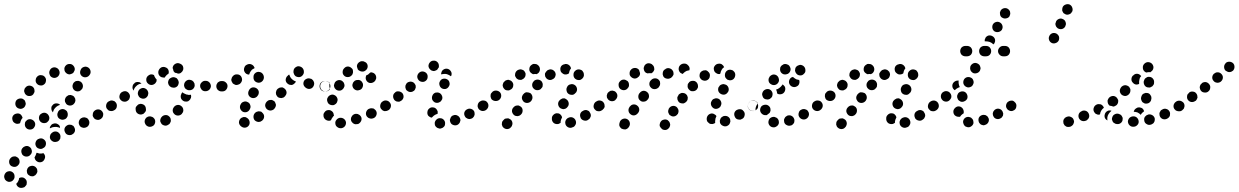

<svg xmlns="http://www.w3.org/2000/svg" viewBox="-69 -586 5961 924"><path d="M24 271Q23 271 23 271Q23 274 22 278Q19 287 13 295Q11 297 9 298Q10 300 10 301Q11 302 11 304Q15 313 25 317Q35 320 44 316Q45 316 46 316Q50 314 53 310Q57 306 59 302Q60 297 60 292Q60 287 58 282Q53 273 44 269Q34 266 25 270Q24 270 24 271Q24 271 24 271ZM-7 244Q-15 237 -25 238Q-36 239 -42 246Q-49 254 -49 265Q-49 265 -49 266Q-48 271 -46 276Q-44 280 -40 283Q-36 287 -31 288Q-27 290 -22 289Q-11 288 -5 280Q2 272 1 262Q1 262 1 262Q1 251 -7 244ZM60 235Q60 240 61 244Q62 249 65 253Q69 257 73 259Q77 262 82 262Q87 263 92 262Q97 260 101 257Q104 254 107 250V249Q110 245 111 240Q111 235 110 230Q109 225 105 221Q102 217 98 215Q89 210 79 213Q69 215 64 224L63 225Q61 230 60 235ZM25 188Q24 178 16 172Q12 169 7 167Q2 166 -3 167Q-8 167 -12 170Q-16 172 -19 176L-20 177Q-26 185 -25 195Q-24 206 -16 212Q-12 215 -7 216Q-2 218 3 217Q8 217 12 214Q16 212 19 208L20 207Q27 199 25 188ZM111 150Q109 150 108 149Q107 150 107 150Q106 150 106 151Q106 152 106 152Q103 162 98 170Q98 170 97 170Q98 177 101 183Q105 189 111 192Q120 197 130 194Q140 191 144 182L145 181Q149 173 148 165Q146 157 140 151Q135 152 130 153Q120 154 111 150ZM80 156Q83 152 84 147Q85 143 84 138Q83 133 81 129Q75 120 65 117Q55 115 46 121H45Q41 124 38 128Q35 132 34 137Q33 142 34 147Q35 152 37 156Q43 165 53 167Q63 169 72 164L73 163Q77 160 80 156ZM151 113Q154 103 150 94Q145 85 135 81Q126 78 116 83H115Q106 88 103 97Q99 107 104 117Q108 126 118 129Q128 133 137 128L138 127Q148 123 151 113ZM216 89Q219 85 221 81Q222 76 222 71Q222 66 220 61Q215 52 206 48Q196 45 187 49L186 50Q181 52 178 56Q174 59 173 64Q171 69 171 74Q171 78 173 83Q178 92 188 96Q197 99 207 95H208Q212 93 216 89ZM291 47Q294 37 289 28Q287 23 284 20Q280 17 275 15Q270 14 266 14Q261 14 256 16L255 17Q246 21 242 31Q239 41 244 50Q248 60 258 63Q268 66 277 62L278 61Q287 57 291 47ZM81 37Q86 36 90 33Q94 30 96 26Q99 22 100 17Q101 12 100 7Q97 -3 89 -8Q80 -14 70 -12Q65 -11 61 -8Q57 -5 54 -1Q51 3 51 8Q50 13 51 18Q53 28 62 34Q71 39 81 37ZM194 25Q185 25 177 29H176Q173 31 171 32Q171 30 171 27Q172 24 173 22L174 21Q176 17 180 13Q184 10 189 9Q194 7 199 8Q203 8 208 11Q212 13 216 17Q219 21 220 26Q220 28 219 30Q217 28 213 27Q204 24 194 25ZM360 11Q363 1 358 -8Q356 -12 352 -16Q348 -19 343 -20Q338 -22 333 -21Q328 -21 324 -18H323Q314 -13 311 -3Q308 7 313 16Q315 21 319 24Q323 27 328 28Q332 30 337 29Q342 29 347 26H348Q357 21 360 11ZM2 6Q-7 1 -9 -9Q-12 -19 -7 -28Q-1 -37 9 -39Q19 -42 28 -37Q36 -31 39 -21Q39 -21 39 -20Q39 -19 40 -19Q37 -16 35 -13Q30 -4 28 5Q28 6 28 6Q26 7 25 8Q23 9 21 9Q11 12 2 6ZM164 -4Q167 -8 168 -13Q169 -18 168 -23Q167 -27 164 -32Q159 -40 149 -43Q139 -45 130 -39Q121 -34 119 -24Q117 -14 122 -5Q128 4 138 6Q148 8 157 3Q161 0 164 -4ZM423 -20Q426 -24 427 -29Q428 -33 428 -38Q427 -43 424 -48Q419 -56 409 -59Q399 -61 390 -56L389 -55Q385 -53 382 -49Q379 -45 378 -40Q377 -35 377 -30Q378 -25 381 -21Q386 -12 396 -10Q406 -7 415 -13H416Q420 -16 423 -20ZM208 -27Q211 -17 220 -13Q225 -10 229 -10Q234 -9 239 -11Q244 -12 248 -15Q252 -18 254 -23L255 -24Q257 -28 257 -33Q258 -38 256 -43Q255 -48 252 -52Q249 -55 244 -58Q235 -63 225 -60Q215 -57 210 -47V-46Q205 -37 208 -27ZM202 -72Q209 -78 219 -81Q220 -81 220 -82Q218 -84 214 -86Q210 -88 207 -88Q202 -89 197 -88Q192 -87 188 -84Q188 -83 187 -83Q187 -83 186 -82Q183 -79 180 -75Q178 -70 178 -65Q178 -60 179 -56Q181 -51 184 -47Q185 -47 185 -46Q185 -46 186 -46Q187 -51 190 -57V-58Q195 -66 202 -72ZM492 -72Q494 -83 488 -91Q485 -95 481 -98Q477 -101 472 -101Q467 -102 462 -101Q458 -100 453 -97H452Q444 -91 442 -81Q440 -70 446 -62Q449 -58 453 -55Q458 -52 462 -52Q467 -51 472 -52Q477 -53 481 -56H482Q491 -62 492 -72ZM6 -79Q9 -70 18 -65Q23 -63 28 -62Q33 -62 37 -63Q42 -65 46 -68Q50 -72 52 -76Q54 -80 55 -85Q55 -90 53 -95Q52 -100 49 -104Q45 -107 41 -110Q32 -114 22 -111Q12 -108 7 -99V-98Q3 -89 6 -79ZM243 -105Q243 -100 244 -96Q246 -91 249 -87Q252 -83 256 -81Q266 -76 275 -79Q285 -82 290 -91L291 -92Q293 -97 294 -101Q294 -106 293 -111Q291 -116 288 -120Q285 -124 280 -126Q276 -128 271 -129Q266 -129 261 -128Q257 -126 253 -123Q249 -120 247 -116L246 -115Q244 -110 243 -105ZM49 -157Q47 -152 47 -147Q48 -142 50 -138Q52 -133 56 -130Q63 -123 74 -124Q84 -124 91 -132Q94 -136 96 -141Q98 -145 97 -150Q97 -155 95 -160Q93 -164 89 -168Q81 -174 71 -174Q60 -173 54 -165Q50 -162 49 -157ZM281 -164Q284 -154 293 -149Q297 -147 302 -146Q307 -146 312 -147Q317 -149 320 -152Q324 -155 327 -159V-160Q332 -169 329 -179Q326 -189 317 -194Q313 -196 308 -197Q303 -197 298 -196Q293 -195 289 -191Q285 -188 283 -184V-183Q278 -174 281 -164ZM103 -203Q101 -193 107 -185Q114 -176 124 -175Q134 -173 142 -179Q151 -185 152 -196Q154 -206 148 -214Q142 -223 131 -224Q121 -226 113 -220Q104 -213 103 -203ZM170 -246Q166 -237 170 -227Q173 -217 183 -213Q193 -209 202 -213Q212 -217 216 -227Q220 -236 216 -246Q212 -256 202 -260Q193 -264 183 -260Q174 -256 170 -246ZM317 -232Q320 -222 329 -217Q338 -212 348 -215Q358 -218 363 -227L364 -228Q369 -237 366 -247Q363 -257 354 -262Q345 -267 335 -264Q325 -261 320 -252V-251Q315 -242 317 -232ZM255 -276Q250 -274 247 -270Q244 -267 242 -262Q240 -257 241 -252Q241 -242 249 -235Q256 -228 267 -228Q272 -229 276 -231Q281 -233 284 -236Q287 -240 289 -245Q291 -249 291 -254Q290 -265 282 -272Q275 -279 264 -278Q259 -278 255 -276Z M663 22Q673 18 676 9Q678 4 678 -1Q678 -6 676 -11Q674 -15 670 -19Q667 -22 662 -24Q662 -24 661 -24Q657 -26 652 -26Q647 -26 642 -24Q638 -22 634 -19Q631 -15 629 -11Q625 -1 629 8Q633 18 642 22Q643 22 644 23Q654 26 663 22ZM747 10Q750 6 752 1Q754 -4 753 -8Q753 -13 751 -18Q746 -27 737 -31Q727 -34 718 -30L716 -29Q712 -27 709 -23Q705 -19 704 -15Q702 -10 702 -5Q702 0 705 4Q709 14 719 17Q729 21 738 16L739 15Q744 13 747 10ZM812 -48Q814 -53 813 -58Q813 -63 810 -68Q808 -72 804 -75Q796 -82 786 -81Q776 -80 769 -72L768 -71Q765 -67 763 -62Q762 -57 762 -52Q763 -48 765 -43Q768 -39 771 -36Q779 -29 790 -30Q800 -31 807 -39V-40Q811 -44 812 -48ZM593 -40Q601 -34 612 -35Q617 -36 621 -38Q625 -41 628 -45Q631 -48 633 -53Q634 -58 633 -63V-64Q632 -75 624 -81Q615 -87 605 -86Q600 -85 596 -83Q592 -80 589 -76Q585 -72 584 -68Q583 -63 584 -58V-57Q585 -46 593 -40ZM493 -73Q495 -83 489 -92Q486 -96 482 -99Q478 -101 473 -102Q468 -103 463 -102Q459 -101 454 -98V-97Q445 -92 443 -81Q442 -71 448 -63Q453 -54 464 -52Q474 -51 482 -57H483Q492 -63 493 -73ZM553 -109Q555 -113 556 -118Q557 -123 556 -127Q555 -132 552 -136Q546 -145 536 -147Q525 -148 517 -142H516Q508 -136 506 -125Q504 -115 510 -107Q513 -103 518 -100Q522 -97 527 -97Q532 -96 536 -97Q541 -98 545 -101L546 -102Q550 -104 553 -109ZM850 -114V-115Q851 -119 851 -122Q851 -126 850 -130Q844 -129 838 -129L837 -130Q828 -130 820 -135Q814 -137 809 -142Q807 -140 805 -137Q804 -134 803 -131H802V-130Q799 -120 803 -111Q808 -102 818 -98Q822 -97 827 -97Q832 -97 837 -99Q841 -102 844 -105Q848 -109 849 -114ZM597 -126Q601 -116 611 -113Q615 -111 620 -111Q625 -111 630 -113Q634 -116 638 -119Q641 -123 643 -127V-129Q647 -138 642 -148Q638 -157 628 -161Q619 -165 609 -160Q600 -156 596 -146V-145Q592 -135 597 -126ZM1008 -148Q1012 -150 1016 -153Q1019 -157 1021 -161Q1023 -166 1023 -171Q1023 -181 1016 -189Q1009 -196 998 -196H997Q992 -196 987 -194Q983 -192 979 -189Q976 -185 974 -181Q972 -176 972 -171Q972 -166 974 -161Q976 -157 979 -153Q983 -150 987 -148Q992 -146 997 -146H998Q1003 -146 1008 -148ZM938 -154Q945 -161 946 -171Q946 -176 944 -181Q942 -186 939 -189Q935 -193 931 -195Q926 -197 921 -197H920Q910 -198 902 -190Q894 -183 894 -173Q894 -168 896 -163Q898 -159 901 -155Q904 -151 909 -149Q913 -147 918 -147H920Q930 -147 938 -154ZM584 -169Q591 -177 600 -181Q606 -183 612 -184Q609 -187 605 -189Q602 -191 598 -191Q593 -192 588 -191Q583 -190 579 -187V-186Q570 -180 569 -170Q567 -160 573 -152Q573 -151 573 -151Q574 -151 574 -150Q574 -152 575 -153V-154Q578 -163 584 -169ZM859 -157Q867 -164 868 -174Q868 -179 867 -184Q865 -189 862 -193Q859 -196 855 -199Q850 -201 845 -202H844Q834 -203 826 -196Q818 -189 817 -179Q816 -174 818 -169Q819 -165 822 -161Q825 -157 830 -155Q834 -152 839 -152H841Q851 -151 859 -157ZM779 -167Q788 -172 790 -182Q792 -187 791 -192Q790 -197 788 -201Q785 -206 782 -209Q778 -212 773 -213L771 -214Q762 -216 753 -211Q743 -206 741 -196Q739 -191 740 -186Q741 -181 743 -177Q746 -173 749 -170Q753 -167 758 -165H760Q770 -162 779 -167ZM635 -201Q635 -191 643 -184Q650 -177 661 -177Q671 -178 678 -185L679 -186Q682 -190 684 -194Q685 -198 685 -203Q679 -209 675 -217Q673 -221 672 -225Q664 -229 656 -228Q648 -226 642 -220L641 -219Q634 -211 635 -201ZM695 -227Q691 -236 694 -246Q695 -247 695 -248Q697 -253 700 -256Q704 -260 708 -262Q713 -264 718 -264Q723 -264 727 -262Q737 -259 741 -250Q745 -241 742 -231Q742 -231 741 -231Q733 -226 727 -218Q725 -216 724 -213Q720 -212 717 -213Q713 -213 710 -214Q700 -217 695 -227ZM762 -258Q762 -258 762 -258Q762 -260 762 -261Q762 -263 763 -265Q766 -274 775 -279Q784 -284 794 -281Q795 -281 796 -280Q806 -277 811 -268Q815 -258 812 -249Q809 -241 802 -236Q796 -231 787 -232Q783 -234 779 -235H777Q775 -236 773 -236Q771 -238 769 -240Q767 -242 766 -244Q765 -251 762 -258Z M1113 28Q1123 26 1129 17Q1134 9 1132 -1Q1130 -11 1122 -17Q1118 -20 1114 -22Q1109 -23 1104 -23Q1099 -22 1095 -20Q1091 -18 1087 -14Q1081 -6 1081 4Q1082 14 1090 21Q1092 23 1094 24Q1103 30 1113 28ZM1202 -23Q1203 -33 1196 -41Q1193 -45 1189 -48Q1184 -50 1179 -50Q1174 -51 1170 -49Q1165 -48 1161 -45L1160 -44Q1152 -37 1151 -27Q1150 -16 1156 -8Q1160 -4 1164 -2Q1168 0 1173 1Q1178 1 1183 0Q1188 -2 1192 -5L1193 -6Q1201 -13 1202 -23ZM1087 -63Q1091 -53 1100 -48Q1109 -44 1119 -47Q1129 -51 1133 -60L1134 -62Q1139 -71 1135 -81Q1132 -91 1122 -95Q1113 -100 1103 -96Q1093 -93 1089 -83L1088 -82Q1084 -72 1087 -63ZM1257 -72Q1259 -77 1259 -82Q1258 -87 1256 -91Q1254 -96 1251 -99Q1247 -102 1242 -104Q1238 -106 1233 -105Q1228 -105 1223 -103Q1219 -101 1215 -97L1214 -96Q1207 -88 1207 -78Q1208 -68 1215 -61Q1223 -54 1233 -54Q1244 -55 1251 -62L1252 -64Q1255 -67 1257 -72ZM1126 -132Q1129 -122 1138 -117Q1147 -112 1157 -115Q1167 -118 1172 -127L1173 -128Q1178 -137 1176 -147Q1173 -157 1164 -162Q1155 -167 1145 -165Q1135 -162 1130 -153L1129 -151Q1124 -142 1126 -132ZM1310 -143Q1308 -154 1300 -160Q1296 -163 1292 -165Q1287 -166 1282 -165Q1277 -165 1273 -162Q1268 -160 1265 -156L1264 -155Q1261 -151 1260 -146Q1258 -141 1259 -136Q1259 -131 1262 -127Q1264 -123 1268 -119Q1272 -116 1277 -115Q1281 -114 1286 -114Q1291 -115 1296 -117Q1300 -120 1303 -123L1304 -125Q1311 -133 1310 -143ZM1011 -148Q1016 -150 1019 -154Q1022 -157 1024 -162Q1026 -167 1026 -172Q1026 -182 1018 -189Q1011 -196 1000 -196Q1000 -196 999 -196Q989 -196 981 -189Q974 -181 974 -171Q974 -161 981 -153Q989 -146 999 -146Q1000 -146 1001 -146Q1006 -146 1011 -148ZM1505 -148Q1510 -150 1513 -153Q1517 -157 1519 -161Q1521 -166 1521 -171Q1521 -181 1514 -189Q1506 -196 1496 -196H1494Q1484 -196 1476 -189Q1469 -182 1469 -171Q1469 -161 1476 -153Q1483 -146 1494 -146H1496Q1500 -146 1505 -148ZM1428 -160Q1437 -164 1441 -174Q1443 -179 1443 -184Q1443 -189 1441 -193Q1439 -198 1436 -201Q1432 -205 1428 -207H1426Q1416 -211 1407 -207Q1397 -203 1393 -194Q1391 -189 1391 -184Q1391 -179 1393 -175Q1395 -170 1399 -167Q1402 -163 1407 -161L1409 -160Q1418 -156 1428 -160ZM1096 -202Q1096 -212 1090 -220Q1083 -228 1072 -228Q1062 -229 1054 -222L1053 -221Q1049 -217 1047 -213Q1045 -208 1044 -203Q1044 -198 1046 -194Q1048 -189 1051 -185Q1054 -182 1059 -180Q1063 -177 1068 -177Q1073 -177 1078 -179Q1082 -180 1086 -183L1088 -185Q1095 -192 1096 -202ZM1354 -192Q1355 -193 1355 -194Q1348 -196 1341 -201Q1333 -207 1328 -215Q1325 -221 1323 -227Q1319 -226 1317 -223Q1314 -221 1312 -218L1311 -217Q1305 -208 1306 -198Q1308 -188 1317 -182Q1321 -179 1325 -178Q1330 -177 1335 -177Q1340 -178 1344 -181Q1349 -184 1351 -188L1353 -189Q1353 -190 1354 -192ZM1157 -196Q1164 -189 1174 -188Q1184 -187 1192 -194Q1200 -201 1201 -212V-213Q1201 -224 1194 -232Q1188 -239 1177 -240Q1167 -241 1159 -234Q1151 -227 1151 -217V-215Q1150 -204 1157 -196ZM1354 -219Q1363 -214 1373 -215Q1383 -217 1389 -226Q1395 -234 1393 -245Q1393 -245 1393 -246Q1391 -256 1383 -262Q1374 -268 1364 -267Q1359 -266 1355 -263Q1351 -261 1348 -257Q1345 -253 1344 -248Q1343 -243 1343 -238Q1344 -237 1344 -236Q1346 -225 1354 -219ZM1107 -261Q1110 -271 1120 -275Q1121 -275 1122 -276Q1132 -280 1141 -276Q1151 -272 1155 -262Q1155 -261 1156 -260Q1156 -259 1156 -258Q1150 -255 1144 -251Q1137 -244 1133 -235Q1131 -231 1130 -227Q1122 -227 1116 -231Q1110 -235 1107 -242Q1103 -251 1107 -261Z M1591 21Q1597 13 1596 2Q1594 -8 1586 -14Q1578 -20 1567 -19H1566Q1556 -17 1550 -9Q1543 -1 1545 10Q1546 20 1555 26Q1563 32 1573 31H1574Q1585 29 1591 21ZM1668 -2Q1673 -11 1670 -21Q1668 -26 1665 -29Q1662 -33 1657 -35Q1653 -38 1648 -38Q1643 -39 1638 -37H1637Q1632 -35 1629 -32Q1625 -29 1623 -24Q1620 -20 1620 -15Q1619 -10 1621 -5Q1622 -1 1626 3Q1629 7 1633 9Q1638 12 1643 12Q1648 12 1652 11H1654Q1663 7 1668 -2ZM1498 -10Q1490 -16 1488 -26Q1488 -27 1488 -28Q1486 -38 1493 -46Q1499 -55 1509 -56Q1519 -58 1528 -51Q1536 -45 1537 -35Q1537 -35 1537 -34Q1538 -33 1538 -32Q1538 -30 1538 -29Q1534 -26 1532 -22Q1527 -16 1524 -8Q1522 -7 1521 -6Q1519 -6 1517 -5Q1507 -4 1498 -10ZM1742 -31Q1746 -41 1742 -50Q1740 -55 1736 -58Q1732 -62 1728 -64Q1723 -65 1718 -65Q1713 -65 1709 -63H1708Q1698 -59 1694 -49Q1690 -39 1694 -30Q1696 -25 1700 -22Q1704 -18 1708 -17Q1713 -15 1718 -15Q1723 -15 1727 -17H1728Q1738 -21 1742 -31ZM1811 -73Q1813 -83 1807 -91Q1804 -95 1800 -98Q1796 -101 1791 -102Q1786 -102 1781 -101Q1776 -100 1772 -97H1771Q1763 -91 1761 -80Q1759 -70 1765 -62Q1768 -58 1772 -55Q1777 -52 1782 -51Q1786 -51 1791 -52Q1796 -53 1800 -56H1801Q1810 -62 1811 -73ZM1507 -96Q1510 -86 1520 -82Q1524 -80 1529 -80Q1534 -79 1539 -81Q1543 -83 1547 -86Q1551 -90 1553 -94V-95Q1558 -105 1554 -114Q1550 -124 1541 -128Q1532 -133 1522 -129Q1512 -125 1508 -116L1507 -115Q1503 -105 1507 -96ZM1498 -146H1497Q1492 -146 1487 -148Q1483 -150 1479 -153Q1476 -157 1474 -161Q1472 -166 1472 -171Q1472 -181 1479 -189Q1487 -196 1497 -196H1498Q1503 -196 1508 -194Q1512 -192 1516 -189Q1516 -188 1517 -188Q1517 -187 1517 -187Q1516 -183 1516 -178Q1515 -168 1519 -159Q1519 -158 1519 -157Q1516 -152 1510 -149Q1505 -146 1498 -146ZM1538 -176Q1538 -171 1540 -166Q1541 -162 1545 -158Q1548 -154 1553 -152Q1562 -148 1572 -151Q1581 -155 1586 -164V-165Q1589 -169 1589 -174Q1589 -179 1587 -184Q1586 -189 1582 -192Q1579 -196 1575 -198Q1565 -203 1555 -199Q1546 -196 1541 -186V-185Q1539 -181 1538 -176ZM1673 -161Q1679 -170 1678 -180Q1678 -181 1677 -183Q1677 -184 1677 -185Q1676 -187 1675 -188Q1674 -190 1673 -192Q1669 -197 1663 -200Q1656 -202 1650 -201H1648Q1643 -200 1639 -198Q1635 -195 1632 -191Q1629 -187 1628 -182Q1626 -178 1627 -173Q1629 -162 1637 -156Q1645 -150 1655 -151L1657 -152Q1667 -153 1673 -161ZM1738 -226Q1732 -235 1722 -237Q1720 -238 1718 -238Q1715 -238 1713 -237Q1708 -232 1702 -227Q1698 -225 1693 -223Q1693 -222 1693 -221Q1692 -220 1692 -219Q1692 -218 1692 -218Q1689 -208 1694 -199Q1699 -190 1709 -187Q1719 -185 1728 -190Q1737 -195 1740 -205Q1740 -206 1741 -207Q1743 -217 1738 -226ZM1580 -240Q1579 -230 1587 -222Q1594 -215 1604 -215Q1615 -215 1622 -222L1623 -223Q1627 -226 1628 -231Q1630 -235 1630 -240Q1630 -245 1629 -250Q1627 -255 1623 -258Q1616 -265 1606 -266Q1595 -266 1588 -258L1587 -257Q1580 -250 1580 -240ZM1660 -287Q1651 -281 1649 -271Q1648 -266 1650 -261Q1651 -256 1653 -252Q1656 -248 1660 -246Q1665 -243 1670 -242H1671Q1681 -240 1689 -246Q1698 -252 1700 -262Q1701 -267 1700 -272Q1699 -277 1696 -281Q1693 -285 1689 -287Q1684 -290 1680 -291H1678Q1668 -293 1660 -287Z M2056 31Q2061 30 2065 26Q2069 23 2071 19Q2073 14 2073 9Q2074 -1 2067 -9Q2060 -17 2050 -17Q2039 -18 2032 -11Q2024 -4 2023 6Q2023 11 2024 16Q2026 21 2029 24Q2033 28 2037 30Q2042 32 2047 33Q2052 33 2056 31ZM2138 11Q2142 7 2144 3Q2146 -2 2147 -7Q2147 -12 2145 -16Q2141 -26 2132 -30Q2123 -35 2113 -31Q2108 -30 2104 -26Q2101 -23 2099 -18Q2097 -14 2096 -9Q2096 -4 2098 1Q2101 11 2111 15Q2120 19 2130 16Q2135 14 2138 11ZM2202 -16Q2206 -18 2209 -22Q2213 -26 2214 -31Q2216 -35 2215 -40Q2215 -45 2213 -50Q2208 -59 2198 -62Q2188 -65 2179 -60Q2170 -56 2166 -46Q2163 -36 2168 -27Q2170 -22 2174 -19Q2178 -16 2183 -14Q2187 -13 2192 -13Q2197 -14 2202 -16ZM2000 -23Q1996 -25 1992 -29Q1989 -33 1988 -38Q1987 -43 1988 -48Q1989 -58 1997 -64Q2005 -71 2016 -69Q2021 -69 2025 -66Q2029 -64 2032 -60Q2035 -56 2037 -51Q2038 -46 2037 -41Q2037 -40 2037 -40Q2037 -39 2037 -38Q2035 -38 2033 -37Q2024 -34 2017 -28Q2012 -24 2009 -20Q2009 -20 2009 -20Q2009 -20 2009 -20Q2004 -20 2000 -23ZM2276 -64Q2279 -68 2280 -73Q2280 -78 2279 -83Q2278 -87 2275 -92Q2269 -100 2259 -102Q2249 -103 2240 -97Q2236 -94 2234 -90Q2231 -86 2230 -81Q2229 -76 2230 -71Q2232 -66 2234 -62Q2241 -54 2251 -52Q2261 -51 2269 -57Q2274 -60 2276 -64ZM1812 -73Q1814 -83 1808 -91Q1802 -100 1792 -102Q1781 -104 1773 -98Q1769 -95 1766 -91Q1763 -86 1762 -81Q1762 -77 1763 -72Q1764 -67 1766 -63Q1769 -59 1773 -56Q1778 -53 1783 -52Q1787 -52 1792 -53Q1797 -54 1801 -56V-57Q1810 -62 1812 -73ZM2011 -107Q2015 -98 2024 -93Q2029 -91 2034 -91Q2039 -91 2044 -93Q2048 -95 2052 -98Q2055 -101 2057 -106H2058Q2062 -116 2058 -125Q2054 -135 2045 -139Q2040 -141 2035 -141Q2030 -141 2026 -140Q2021 -138 2017 -134Q2014 -131 2012 -126Q2008 -117 2011 -107ZM1873 -118Q1874 -129 1868 -137Q1865 -141 1860 -143Q1856 -146 1851 -146Q1846 -147 1841 -146Q1837 -145 1833 -142V-141Q1824 -135 1823 -125Q1822 -115 1828 -106Q1831 -102 1835 -100Q1839 -97 1844 -97Q1849 -96 1854 -97Q1859 -99 1863 -102Q1871 -108 1873 -118ZM1929 -157Q1931 -161 1932 -166Q1932 -171 1931 -176Q1929 -180 1926 -184Q1923 -188 1919 -190Q1914 -193 1909 -193Q1905 -194 1900 -192Q1895 -191 1891 -188Q1887 -185 1885 -180Q1882 -176 1882 -171Q1881 -166 1883 -161Q1884 -156 1887 -152Q1891 -149 1895 -146Q1899 -144 1904 -143Q1909 -143 1914 -144Q1919 -146 1923 -149Q1927 -152 1929 -157ZM2046 -177Q2048 -167 2057 -161Q2066 -156 2076 -158Q2086 -161 2091 -170Q2097 -179 2094 -189Q2092 -199 2083 -204Q2074 -209 2064 -207Q2054 -205 2049 -196Q2043 -187 2046 -177ZM1989 -216Q1990 -226 1983 -234Q1976 -241 1966 -242Q1956 -243 1948 -236Q1940 -229 1939 -218Q1939 -208 1946 -200Q1952 -193 1963 -192Q1973 -191 1981 -198Q1989 -205 1989 -216ZM2065 -251Q2074 -257 2084 -255Q2094 -253 2100 -244Q2106 -236 2104 -226Q2103 -224 2103 -222Q2102 -220 2101 -219Q2098 -221 2095 -223Q2087 -228 2078 -230Q2068 -231 2059 -229Q2057 -228 2054 -228Q2054 -230 2054 -232Q2054 -234 2055 -236Q2057 -246 2065 -251ZM2029 -247Q2025 -245 2020 -244Q2015 -244 2010 -246Q2005 -247 2002 -251Q1994 -258 1993 -268Q1993 -278 2000 -286Q2007 -294 2017 -294Q2028 -295 2035 -288Q2039 -285 2041 -280Q2043 -276 2043 -271Q2044 -268 2043 -265Q2043 -262 2042 -260Q2040 -258 2039 -257Q2038 -255 2037 -253Q2034 -249 2029 -247Z M2396 15Q2398 11 2397 6Q2397 1 2394 -4Q2392 -8 2388 -11Q2384 -14 2379 -16Q2375 -17 2370 -16Q2365 -16 2360 -14Q2356 -11 2353 -7L2352 -6Q2348 -2 2347 3Q2346 8 2346 13Q2347 18 2349 22Q2351 26 2355 29Q2363 36 2374 35Q2384 34 2390 26L2392 24Q2395 20 2396 15ZM2694 23Q2698 19 2700 15Q2703 11 2703 6Q2704 1 2702 -4Q2699 -14 2690 -19Q2681 -24 2671 -21L2669 -20Q2664 -19 2661 -16Q2657 -13 2654 -8Q2652 -4 2651 1Q2651 6 2652 11Q2655 21 2664 26Q2673 31 2683 28L2685 27Q2690 26 2694 23ZM2596 6Q2588 -1 2587 -11Q2587 -13 2587 -14Q2586 -25 2593 -32Q2600 -40 2610 -41Q2615 -41 2620 -40Q2625 -38 2628 -35Q2631 -32 2633 -29Q2635 -25 2636 -22Q2635 -20 2635 -19Q2630 -10 2629 -1Q2629 2 2629 5Q2626 7 2622 9Q2619 11 2615 11Q2604 12 2596 6ZM2770 -17Q2772 -21 2774 -26Q2775 -30 2774 -35Q2773 -40 2770 -44Q2768 -49 2764 -52Q2760 -54 2755 -56Q2750 -57 2745 -56Q2740 -55 2736 -52L2734 -51Q2730 -49 2727 -45Q2724 -41 2723 -36Q2722 -31 2723 -26Q2724 -21 2726 -17Q2732 -8 2742 -6Q2752 -3 2761 -9L2762 -10Q2767 -13 2770 -17ZM2446 -57Q2445 -67 2437 -73Q2433 -76 2428 -78Q2423 -79 2418 -78Q2413 -78 2409 -75Q2405 -73 2402 -69L2400 -67Q2394 -59 2395 -49Q2397 -39 2405 -32Q2409 -29 2413 -28Q2418 -27 2423 -27Q2428 -28 2432 -30Q2437 -33 2440 -37L2441 -38Q2447 -46 2446 -57ZM2839 -72Q2841 -83 2835 -91Q2832 -95 2827 -98Q2823 -100 2818 -101Q2813 -102 2809 -101Q2804 -100 2800 -97L2798 -96Q2790 -90 2788 -79Q2786 -69 2792 -61Q2795 -57 2799 -54Q2804 -51 2808 -51Q2813 -50 2818 -51Q2823 -52 2827 -55L2829 -56Q2837 -62 2839 -72ZM2277 -64Q2280 -68 2281 -73Q2282 -78 2281 -83Q2280 -88 2277 -92Q2271 -101 2261 -102Q2250 -104 2242 -98H2241Q2232 -92 2230 -81Q2229 -71 2234 -63Q2240 -54 2251 -52Q2261 -51 2269 -56L2270 -57Q2275 -60 2277 -64ZM2618 -79Q2621 -69 2630 -64Q2634 -62 2639 -61Q2644 -60 2649 -62Q2654 -63 2657 -66Q2661 -69 2664 -74L2665 -75Q2670 -84 2667 -94Q2664 -104 2655 -109Q2651 -112 2646 -113Q2641 -113 2637 -112Q2632 -110 2628 -107Q2624 -104 2621 -100L2620 -98Q2615 -89 2618 -79ZM2489 -102V-103Q2495 -111 2493 -122Q2491 -132 2483 -138Q2479 -140 2474 -141Q2469 -142 2464 -142Q2459 -141 2455 -138Q2451 -135 2448 -131L2447 -130V-129Q2444 -125 2443 -120Q2442 -116 2443 -111Q2444 -106 2447 -102Q2449 -98 2453 -95Q2462 -89 2472 -91Q2482 -93 2488 -101ZM2343 -123Q2344 -134 2337 -142Q2330 -149 2320 -150Q2310 -151 2302 -145L2301 -144Q2297 -140 2294 -136Q2292 -132 2292 -127Q2291 -122 2293 -117Q2294 -112 2297 -108Q2304 -101 2314 -100Q2325 -99 2333 -105L2334 -106Q2342 -113 2343 -123ZM2658 -148Q2660 -138 2669 -133Q2674 -130 2679 -130Q2684 -129 2688 -130Q2693 -131 2697 -135Q2701 -138 2704 -142L2705 -144Q2710 -153 2707 -163Q2704 -173 2695 -178Q2686 -183 2676 -180Q2666 -178 2661 -169L2660 -167Q2655 -158 2658 -148ZM2399 -166Q2401 -170 2401 -175Q2402 -180 2400 -185Q2398 -190 2395 -193Q2392 -197 2387 -199Q2383 -201 2378 -202Q2373 -202 2368 -200Q2363 -199 2360 -195L2359 -194Q2355 -191 2353 -187Q2351 -182 2350 -177Q2350 -172 2352 -167Q2353 -163 2357 -159Q2360 -155 2364 -153Q2369 -151 2374 -151Q2379 -150 2383 -152Q2388 -154 2392 -157L2393 -158Q2397 -161 2399 -166ZM2542 -169Q2543 -174 2543 -179Q2543 -184 2541 -188Q2539 -193 2536 -196Q2528 -203 2518 -203Q2508 -203 2500 -196L2499 -194Q2492 -187 2492 -177Q2492 -166 2500 -159Q2507 -152 2517 -152Q2528 -152 2535 -159L2536 -161Q2540 -164 2542 -169ZM2699 -245Q2706 -252 2716 -252Q2721 -252 2726 -250Q2730 -249 2734 -245Q2737 -241 2739 -237Q2741 -232 2741 -227Q2741 -225 2741 -222Q2739 -212 2731 -206Q2723 -199 2713 -201Q2703 -202 2696 -210Q2690 -218 2691 -228Q2691 -238 2699 -245ZM2600 -212Q2603 -216 2604 -221Q2606 -226 2605 -231Q2604 -235 2602 -240Q2599 -244 2595 -247Q2592 -250 2587 -251Q2582 -253 2577 -252Q2572 -251 2568 -249L2566 -248Q2562 -245 2559 -241Q2556 -237 2554 -233Q2553 -228 2554 -223Q2554 -218 2557 -214Q2562 -205 2572 -202Q2582 -199 2591 -205L2593 -206Q2597 -208 2600 -212ZM2457 -215Q2460 -219 2460 -224Q2461 -229 2460 -234Q2458 -239 2455 -243Q2452 -247 2448 -249Q2443 -251 2439 -252Q2434 -253 2429 -251Q2424 -250 2420 -247L2419 -246Q2415 -243 2413 -239Q2410 -234 2410 -229Q2409 -224 2410 -220Q2412 -215 2415 -211Q2418 -207 2422 -205Q2426 -202 2431 -202Q2436 -201 2441 -202Q2446 -204 2450 -207L2451 -208Q2455 -211 2457 -215ZM2679 -257Q2677 -267 2669 -273Q2661 -279 2651 -278L2649 -277Q2639 -276 2632 -268Q2626 -259 2628 -249Q2629 -239 2638 -233Q2646 -226 2656 -228H2658Q2661 -229 2664 -230Q2666 -231 2669 -233Q2670 -239 2672 -245Q2675 -252 2679 -257ZM2479 -246Q2477 -256 2481 -265Q2484 -270 2488 -273Q2492 -276 2496 -278Q2501 -279 2506 -278Q2511 -278 2515 -276Q2517 -275 2518 -274Q2527 -268 2529 -258Q2531 -248 2526 -240Q2524 -236 2520 -233Q2517 -231 2513 -229Q2510 -230 2508 -230Q2502 -230 2496 -229Q2495 -230 2494 -230Q2493 -231 2491 -232Q2482 -237 2479 -246Z M3156 17Q3157 13 3155 8Q3154 3 3151 -1Q3148 -5 3144 -8Q3135 -13 3125 -10Q3115 -8 3110 1L3109 2Q3107 6 3106 11Q3105 16 3106 21Q3108 25 3111 29Q3114 33 3118 36Q3127 41 3137 39Q3147 36 3152 27H3153Q3155 22 3156 17ZM2962 5Q2960 -5 2952 -11Q2943 -17 2933 -15Q2923 -13 2917 -5L2915 -2Q2913 2 2912 7Q2911 12 2911 16Q2912 21 2915 26Q2918 30 2922 33Q2926 35 2931 36Q2936 37 2940 37Q2945 36 2950 33Q2954 30 2957 26L2958 24Q2964 15 2962 5ZM3437 16Q3441 13 3443 8Q3445 4 3446 -1Q3446 -6 3445 -11Q3442 -21 3432 -26Q3423 -30 3413 -27H3412Q3408 -25 3404 -22Q3400 -19 3398 -14Q3396 -10 3395 -5Q3395 0 3396 5Q3400 15 3409 19Q3418 24 3428 21H3429Q3433 19 3437 16ZM3348 10Q3344 8 3340 4Q3336 1 3334 -3Q3332 -8 3332 -13V-14Q3332 -24 3339 -32Q3346 -39 3356 -40Q3361 -40 3366 -38Q3370 -36 3374 -33Q3375 -32 3377 -30Q3378 -28 3379 -27Q3378 -26 3378 -25Q3373 -16 3373 -6Q3372 0 3373 5Q3370 8 3366 9Q3362 11 3358 11Q3353 11 3348 10ZM3514 -29Q3517 -39 3512 -48Q3509 -52 3506 -55Q3502 -59 3497 -60Q3492 -61 3487 -60Q3482 -60 3478 -57H3477Q3468 -52 3465 -42Q3463 -32 3468 -23Q3470 -18 3474 -15Q3478 -12 3483 -11Q3488 -10 3493 -10Q3498 -11 3502 -14H3503Q3512 -19 3514 -29ZM3196 -46Q3197 -51 3196 -56Q3195 -61 3192 -65Q3190 -69 3186 -72Q3177 -78 3167 -76Q3157 -74 3151 -65L3150 -64Q3148 -60 3147 -55Q3146 -50 3147 -45Q3148 -41 3151 -36Q3153 -32 3158 -30Q3166 -24 3176 -26Q3186 -28 3192 -37H3193Q3195 -42 3196 -46ZM3007 -63Q3005 -73 2996 -79Q2992 -82 2987 -83Q2982 -84 2977 -83Q2972 -82 2968 -79Q2964 -76 2961 -72L2960 -70Q2954 -61 2956 -51Q2958 -41 2967 -35Q2971 -32 2976 -31Q2981 -30 2985 -31Q2990 -32 2994 -35Q2999 -38 3001 -42L3003 -44Q3009 -53 3007 -63ZM3576 -63Q3579 -67 3579 -72Q3580 -77 3579 -82Q3578 -87 3575 -91Q3570 -100 3559 -101Q3549 -103 3541 -98L3540 -97Q3536 -94 3533 -90Q3531 -86 3530 -81Q3529 -76 3530 -71Q3531 -66 3534 -62Q3539 -54 3550 -52Q3560 -50 3568 -56H3569Q3573 -59 3576 -63ZM2837 -64Q2840 -68 2841 -73Q2841 -78 2840 -83Q2839 -88 2836 -92Q2831 -100 2820 -102Q2810 -104 2802 -98H2801Q2797 -95 2794 -90Q2791 -86 2790 -81Q2790 -76 2791 -72Q2792 -67 2794 -63Q2800 -54 2811 -52Q2821 -51 2829 -56L2830 -57Q2834 -60 2837 -64ZM3354 -78Q3358 -69 3367 -64Q3372 -62 3376 -62Q3381 -62 3386 -64Q3391 -66 3394 -69Q3398 -72 3400 -77V-78Q3405 -87 3401 -97Q3397 -107 3388 -111Q3383 -113 3378 -113Q3373 -113 3369 -111Q3364 -110 3360 -106Q3357 -103 3355 -98L3354 -97Q3350 -88 3354 -78ZM3240 -107Q3241 -112 3241 -117Q3240 -122 3238 -126Q3235 -131 3231 -134Q3227 -137 3222 -138Q3218 -139 3213 -139Q3208 -138 3203 -135Q3199 -133 3196 -129V-128Q3193 -124 3191 -119Q3190 -115 3191 -110Q3191 -105 3194 -101Q3196 -96 3200 -93Q3204 -90 3209 -89Q3214 -88 3219 -88Q3224 -89 3228 -92Q3232 -94 3235 -98L3236 -99Q3239 -103 3240 -107ZM3054 -127Q3053 -137 3045 -143Q3037 -150 3026 -149Q3016 -147 3010 -139L3008 -137Q3002 -129 3003 -118Q3004 -108 3012 -102Q3020 -95 3031 -97Q3041 -98 3047 -106L3049 -108Q3056 -117 3054 -127ZM2902 -123Q2903 -133 2896 -141Q2893 -145 2889 -147Q2884 -149 2879 -150Q2874 -150 2869 -149Q2865 -147 2861 -144L2860 -143Q2856 -140 2854 -136Q2852 -131 2851 -126Q2851 -121 2852 -116Q2854 -112 2857 -108Q2864 -100 2874 -99Q2885 -98 2893 -105V-106Q2901 -113 2902 -123ZM3388 -148Q3391 -139 3400 -134Q3409 -129 3419 -131Q3429 -134 3434 -143L3435 -144Q3440 -153 3437 -163Q3434 -173 3425 -178Q3420 -180 3415 -181Q3411 -182 3406 -180Q3401 -179 3397 -176Q3393 -173 3391 -168H3390Q3385 -158 3388 -148ZM3289 -163Q3291 -168 3290 -173Q3290 -178 3288 -182Q3286 -187 3283 -190Q3275 -198 3265 -197Q3254 -197 3247 -190V-189Q3243 -185 3241 -181Q3240 -176 3240 -171Q3240 -166 3242 -162Q3244 -157 3248 -154Q3255 -146 3265 -147Q3276 -147 3283 -154L3284 -155Q3287 -159 3289 -163ZM2958 -178Q2958 -189 2951 -196Q2947 -199 2942 -201Q2938 -203 2933 -203Q2928 -203 2923 -201Q2919 -199 2915 -195Q2907 -187 2908 -177Q2908 -166 2915 -159Q2923 -152 2933 -152Q2943 -152 2951 -160V-161Q2959 -168 2958 -178ZM3106 -174Q3108 -179 3108 -184Q3108 -189 3107 -193Q3105 -198 3101 -202Q3094 -209 3084 -209Q3073 -209 3066 -202L3064 -200Q3056 -193 3056 -182Q3056 -172 3063 -165Q3070 -157 3081 -157Q3091 -157 3099 -164L3101 -166Q3104 -170 3106 -174ZM3347 -219Q3349 -229 3343 -237Q3340 -241 3336 -244Q3332 -247 3327 -248Q3322 -248 3317 -247Q3313 -246 3308 -243Q3299 -237 3298 -227Q3296 -216 3302 -208Q3305 -204 3309 -201Q3313 -199 3318 -198Q3323 -197 3328 -198Q3333 -199 3337 -202Q3346 -208 3347 -219ZM3420 -219Q3421 -214 3424 -210Q3427 -206 3431 -203Q3435 -201 3440 -200Q3450 -198 3459 -204Q3467 -210 3469 -221Q3470 -226 3469 -231Q3468 -236 3465 -240Q3462 -244 3458 -247Q3454 -249 3449 -250Q3438 -252 3430 -246Q3422 -240 3420 -230V-229Q3419 -224 3420 -219ZM3167 -218Q3170 -222 3172 -226Q3173 -231 3172 -236Q3172 -241 3169 -245Q3164 -254 3154 -257Q3144 -260 3135 -255L3133 -253Q3128 -251 3125 -247Q3122 -243 3121 -238Q3120 -234 3120 -229Q3121 -224 3123 -219Q3128 -210 3138 -208Q3148 -205 3157 -210L3160 -211Q3164 -214 3167 -218ZM3004 -216H3003Q2996 -208 2985 -208Q2975 -209 2968 -216Q2960 -223 2961 -234Q2961 -244 2968 -251L2969 -252Q2976 -259 2987 -259Q2997 -259 3004 -252Q3005 -251 3006 -250Q3006 -249 3007 -248Q3007 -246 3008 -244Q3009 -239 3011 -235Q3012 -230 3010 -225Q3008 -220 3004 -216ZM3404 -250Q3408 -258 3416 -263Q3412 -272 3404 -277Q3396 -281 3387 -279H3386Q3376 -277 3370 -268Q3364 -260 3367 -249Q3369 -239 3378 -234Q3386 -228 3396 -230L3397 -231Q3397 -232 3397 -233H3398Q3399 -242 3404 -250ZM3199 -245Q3197 -249 3197 -254Q3197 -265 3204 -272Q3211 -279 3221 -280H3224H3225Q3235 -280 3242 -272Q3250 -265 3250 -254Q3250 -253 3249 -251Q3249 -250 3249 -248Q3242 -247 3236 -245Q3227 -241 3220 -234Q3218 -232 3217 -230Q3213 -231 3210 -233Q3207 -234 3204 -237Q3201 -240 3199 -245ZM3041 -235Q3037 -237 3034 -241Q3031 -245 3030 -250Q3028 -255 3029 -260Q3030 -265 3032 -269Q3037 -278 3047 -281Q3057 -283 3066 -278Q3067 -278 3068 -277Q3072 -274 3075 -270Q3078 -266 3079 -261Q3080 -257 3080 -252Q3079 -247 3076 -243Q3074 -239 3071 -237Q3069 -235 3065 -233Q3063 -234 3060 -234Q3053 -234 3046 -233Q3045 -233 3044 -234Q3043 -234 3042 -235Q3041 -235 3041 -235Z M3667 23Q3676 18 3679 8Q3680 3 3679 -2Q3679 -6 3676 -11Q3674 -15 3670 -18Q3666 -21 3661 -22L3660 -23Q3650 -25 3641 -20Q3632 -15 3630 -5Q3627 5 3632 14Q3637 23 3647 26H3648Q3658 29 3667 23ZM3746 13Q3749 10 3752 6Q3754 1 3754 -4Q3755 -9 3753 -13Q3750 -23 3741 -28Q3732 -33 3722 -30H3721Q3717 -28 3713 -25Q3709 -22 3707 -17Q3704 -13 3704 -8Q3704 -3 3705 2Q3708 12 3717 16Q3726 21 3736 18H3737Q3742 17 3746 13ZM3819 -21Q3822 -25 3823 -29Q3825 -34 3824 -39Q3824 -44 3821 -48Q3819 -53 3815 -56Q3811 -59 3806 -60Q3802 -62 3797 -61Q3792 -61 3787 -58Q3782 -56 3779 -52Q3776 -48 3775 -43Q3773 -38 3774 -33Q3774 -28 3777 -24Q3782 -15 3792 -12Q3802 -9 3811 -14Q3816 -17 3819 -21ZM3598 -38Q3590 -45 3589 -55V-56Q3589 -66 3595 -74Q3602 -81 3613 -82Q3623 -83 3631 -76Q3639 -69 3639 -59V-58Q3640 -54 3638 -50Q3637 -45 3634 -42Q3632 -41 3630 -39Q3625 -36 3621 -32Q3619 -32 3618 -32Q3617 -32 3616 -32Q3606 -31 3598 -38ZM3885 -64Q3888 -68 3889 -73Q3889 -78 3888 -82Q3887 -87 3884 -91Q3878 -100 3868 -102Q3858 -103 3850 -97H3849Q3845 -94 3842 -90Q3840 -86 3839 -81Q3838 -76 3839 -71Q3840 -66 3843 -62Q3849 -54 3859 -52Q3869 -50 3878 -56V-57Q3882 -59 3885 -64ZM3530 -81Q3532 -92 3541 -98Q3550 -104 3560 -102Q3570 -100 3576 -92Q3577 -91 3577 -90Q3578 -89 3578 -88Q3572 -81 3569 -72Q3566 -64 3567 -55Q3558 -50 3549 -53Q3540 -55 3534 -63Q3529 -71 3530 -81ZM3599 -129Q3600 -124 3602 -120Q3604 -115 3608 -112Q3612 -109 3617 -108Q3622 -107 3627 -107Q3632 -108 3636 -110Q3640 -113 3643 -116Q3647 -120 3648 -125V-126Q3651 -136 3646 -145Q3641 -154 3631 -157Q3621 -159 3612 -154Q3603 -149 3600 -139Q3598 -134 3599 -129ZM3694 -175 3695 -176Q3696 -178 3697 -180Q3700 -178 3703 -175Q3706 -172 3708 -169Q3712 -160 3709 -150Q3706 -140 3697 -135Q3691 -132 3684 -132Q3677 -132 3671 -136Q3671 -137 3671 -137Q3670 -147 3666 -155Q3675 -157 3682 -163Q3689 -168 3694 -175ZM3777 -183Q3780 -192 3777 -201Q3770 -202 3764 -204Q3756 -208 3749 -214Q3748 -215 3747 -216Q3746 -216 3745 -215Q3743 -215 3742 -214H3741Q3732 -209 3729 -199Q3726 -189 3731 -180Q3736 -171 3746 -168Q3756 -165 3765 -170Q3774 -174 3777 -183ZM3630 -196Q3632 -186 3641 -181Q3650 -175 3660 -177Q3670 -179 3676 -188Q3682 -197 3679 -207Q3677 -217 3669 -223Q3660 -229 3650 -227Q3640 -224 3634 -216V-215Q3628 -207 3630 -196ZM3772 -271Q3776 -273 3781 -274Q3786 -274 3791 -272Q3796 -270 3799 -267Q3800 -266 3800 -266Q3807 -259 3807 -248Q3808 -238 3800 -231Q3793 -223 3783 -223Q3772 -223 3765 -230Q3765 -230 3765 -230Q3762 -233 3760 -237Q3758 -241 3757 -245Q3758 -250 3758 -255Q3758 -255 3758 -255Q3759 -258 3760 -261Q3762 -264 3764 -266Q3767 -269 3772 -271ZM3692 -270Q3688 -266 3686 -261Q3685 -257 3685 -252Q3685 -247 3687 -242Q3691 -233 3701 -229Q3711 -226 3720 -230H3721Q3730 -234 3734 -244Q3738 -254 3733 -263Q3731 -268 3728 -271Q3724 -275 3719 -276Q3715 -278 3710 -278Q3705 -278 3700 -276V-275Q3695 -273 3692 -270Z M4005 15Q4007 11 4006 6Q4006 1 4003 -4Q4001 -8 3997 -11Q3993 -14 3988 -16Q3984 -17 3979 -16Q3974 -16 3969 -14Q3965 -11 3962 -7L3961 -6Q3957 -2 3956 3Q3955 8 3955 13Q3956 18 3958 22Q3960 26 3964 29Q3972 36 3983 35Q3993 34 3999 26L4001 24Q4004 20 4005 15ZM4303 23Q4307 19 4309 15Q4312 11 4312 6Q4313 1 4311 -4Q4308 -14 4299 -19Q4290 -24 4280 -21L4278 -20Q4273 -19 4270 -16Q4266 -13 4263 -8Q4261 -4 4260 1Q4260 6 4261 11Q4264 21 4273 26Q4282 31 4292 28L4294 27Q4299 26 4303 23ZM4205 6Q4197 -1 4196 -11Q4196 -13 4196 -14Q4195 -25 4202 -32Q4209 -40 4219 -41Q4224 -41 4229 -40Q4234 -38 4237 -35Q4240 -32 4242 -29Q4244 -25 4245 -22Q4244 -20 4244 -19Q4239 -10 4238 -1Q4238 2 4238 5Q4235 7 4231 9Q4228 11 4224 11Q4213 12 4205 6ZM4379 -17Q4381 -21 4383 -26Q4384 -30 4383 -35Q4382 -40 4379 -44Q4377 -49 4373 -52Q4369 -54 4364 -56Q4359 -57 4354 -56Q4349 -55 4345 -52L4343 -51Q4339 -49 4336 -45Q4333 -41 4332 -36Q4331 -31 4332 -26Q4333 -21 4335 -17Q4341 -8 4351 -6Q4361 -3 4370 -9L4371 -10Q4376 -13 4379 -17ZM4055 -57Q4054 -67 4046 -73Q4042 -76 4037 -78Q4032 -79 4027 -78Q4022 -78 4018 -75Q4014 -73 4011 -69L4009 -67Q4003 -59 4004 -49Q4006 -39 4014 -32Q4018 -29 4022 -28Q4027 -27 4032 -27Q4037 -28 4041 -30Q4046 -33 4049 -37L4050 -38Q4056 -46 4055 -57ZM4448 -72Q4450 -83 4444 -91Q4441 -95 4436 -98Q4432 -100 4427 -101Q4422 -102 4418 -101Q4413 -100 4409 -97L4407 -96Q4399 -90 4397 -79Q4395 -69 4401 -61Q4404 -57 4408 -54Q4413 -51 4417 -51Q4422 -50 4427 -51Q4432 -52 4436 -55L4438 -56Q4446 -62 4448 -72ZM3886 -64Q3889 -68 3890 -73Q3891 -78 3890 -83Q3889 -88 3886 -92Q3880 -101 3870 -102Q3859 -104 3851 -98H3850Q3841 -92 3839 -81Q3838 -71 3843 -63Q3849 -54 3860 -52Q3870 -51 3878 -56L3879 -57Q3884 -60 3886 -64ZM4227 -79Q4230 -69 4239 -64Q4243 -62 4248 -61Q4253 -60 4258 -62Q4263 -63 4266 -66Q4270 -69 4273 -74L4274 -75Q4279 -84 4276 -94Q4273 -104 4264 -109Q4260 -112 4255 -113Q4250 -113 4246 -112Q4241 -110 4237 -107Q4233 -104 4230 -100L4229 -98Q4224 -89 4227 -79ZM4098 -102V-103Q4104 -111 4102 -122Q4100 -132 4092 -138Q4088 -140 4083 -141Q4078 -142 4073 -142Q4068 -141 4064 -138Q4060 -135 4057 -131L4056 -130V-129Q4053 -125 4052 -120Q4051 -116 4052 -111Q4053 -106 4056 -102Q4058 -98 4062 -95Q4071 -89 4081 -91Q4091 -93 4097 -101ZM3952 -123Q3953 -134 3946 -142Q3939 -149 3929 -150Q3919 -151 3911 -145L3910 -144Q3906 -140 3903 -136Q3901 -132 3901 -127Q3900 -122 3902 -117Q3903 -112 3906 -108Q3913 -101 3923 -100Q3934 -99 3942 -105L3943 -106Q3951 -113 3952 -123ZM4267 -148Q4269 -138 4278 -133Q4283 -130 4288 -130Q4293 -129 4297 -130Q4302 -131 4306 -135Q4310 -138 4313 -142L4314 -144Q4319 -153 4316 -163Q4313 -173 4304 -178Q4295 -183 4285 -180Q4275 -178 4270 -169L4269 -167Q4264 -158 4267 -148ZM4008 -166Q4010 -170 4010 -175Q4011 -180 4009 -185Q4007 -190 4004 -193Q4001 -197 3996 -199Q3992 -201 3987 -202Q3982 -202 3977 -200Q3972 -199 3969 -195L3968 -194Q3964 -191 3962 -187Q3960 -182 3959 -177Q3959 -172 3961 -167Q3962 -163 3966 -159Q3969 -155 3973 -153Q3978 -151 3983 -151Q3988 -150 3992 -152Q3997 -154 4001 -157L4002 -158Q4006 -161 4008 -166ZM4151 -169Q4152 -174 4152 -179Q4152 -184 4150 -188Q4148 -193 4145 -196Q4137 -203 4127 -203Q4117 -203 4109 -196L4108 -194Q4101 -187 4101 -177Q4101 -166 4109 -159Q4116 -152 4126 -152Q4137 -152 4144 -159L4145 -161Q4149 -164 4151 -169ZM4308 -245Q4315 -252 4325 -252Q4330 -252 4335 -250Q4339 -249 4343 -245Q4346 -241 4348 -237Q4350 -232 4350 -227Q4350 -225 4350 -222Q4348 -212 4340 -206Q4332 -199 4322 -201Q4312 -202 4305 -210Q4299 -218 4300 -228Q4300 -238 4308 -245ZM4209 -212Q4212 -216 4213 -221Q4215 -226 4214 -231Q4213 -235 4211 -240Q4208 -244 4204 -247Q4201 -250 4196 -251Q4191 -253 4186 -252Q4181 -251 4177 -249L4175 -248Q4171 -245 4168 -241Q4165 -237 4163 -233Q4162 -228 4163 -223Q4163 -218 4166 -214Q4171 -205 4181 -202Q4191 -199 4200 -205L4202 -206Q4206 -208 4209 -212ZM4066 -215Q4069 -219 4069 -224Q4070 -229 4069 -234Q4067 -239 4064 -243Q4061 -247 4057 -249Q4052 -251 4048 -252Q4043 -253 4038 -251Q4033 -250 4029 -247L4028 -246Q4024 -243 4022 -239Q4019 -234 4019 -229Q4018 -224 4019 -220Q4021 -215 4024 -211Q4027 -207 4031 -205Q4035 -202 4040 -202Q4045 -201 4050 -202Q4055 -204 4059 -207L4060 -208Q4064 -211 4066 -215ZM4288 -257Q4286 -267 4278 -273Q4270 -279 4260 -278L4258 -277Q4248 -276 4241 -268Q4235 -259 4237 -249Q4238 -239 4247 -233Q4255 -226 4265 -228H4267Q4270 -229 4273 -230Q4275 -231 4278 -233Q4279 -239 4281 -245Q4284 -252 4288 -257ZM4088 -246Q4086 -256 4090 -265Q4093 -270 4097 -273Q4101 -276 4105 -278Q4110 -279 4115 -278Q4120 -278 4124 -276Q4126 -275 4127 -274Q4136 -268 4138 -258Q4140 -248 4135 -240Q4133 -236 4129 -233Q4126 -231 4122 -229Q4119 -230 4117 -230Q4111 -230 4105 -229Q4104 -230 4103 -230Q4102 -231 4100 -232Q4091 -237 4088 -246Z M4605 22Q4614 16 4616 6Q4616 1 4615 -4Q4614 -9 4611 -13Q4608 -17 4604 -20Q4600 -22 4595 -23Q4585 -25 4576 -19Q4568 -13 4566 -3Q4565 2 4567 7Q4568 12 4571 16Q4573 20 4578 23Q4582 25 4587 26Q4597 28 4605 22ZM4687 3Q4692 -6 4689 -16Q4687 -21 4684 -25Q4681 -28 4676 -31Q4672 -33 4667 -33Q4662 -34 4657 -32Q4647 -29 4642 -20Q4638 -11 4641 -1Q4642 4 4646 8Q4649 12 4653 14Q4658 16 4663 17Q4668 17 4672 15Q4682 12 4687 3ZM4745 -16Q4750 -18 4753 -22Q4756 -26 4758 -30Q4759 -35 4759 -40Q4758 -45 4756 -49Q4751 -59 4741 -62Q4731 -65 4722 -60Q4718 -58 4715 -54Q4711 -50 4710 -45Q4708 -41 4709 -36Q4709 -31 4712 -26Q4716 -17 4726 -14Q4736 -11 4745 -16ZM4526 -31Q4519 -38 4519 -49Q4519 -54 4521 -58Q4523 -63 4527 -66Q4530 -70 4535 -72Q4539 -74 4544 -74Q4549 -74 4554 -72Q4558 -70 4562 -66Q4565 -63 4567 -58Q4569 -53 4569 -49V-48Q4569 -46 4569 -44Q4568 -42 4568 -40Q4565 -39 4563 -37Q4556 -32 4551 -24Q4549 -24 4548 -24Q4546 -24 4544 -24Q4534 -24 4526 -31ZM4822 -73Q4824 -83 4818 -91Q4815 -95 4811 -98Q4807 -101 4802 -102Q4797 -102 4792 -101Q4788 -100 4784 -97H4783Q4775 -91 4773 -81Q4771 -71 4777 -63Q4780 -58 4784 -56Q4789 -53 4793 -52Q4798 -51 4803 -52Q4808 -54 4812 -56Q4821 -62 4822 -73ZM4449 -73Q4450 -83 4445 -91Q4439 -100 4428 -102Q4418 -103 4410 -98Q4401 -92 4399 -81Q4398 -71 4403 -63Q4406 -59 4411 -56Q4415 -53 4420 -52Q4425 -52 4429 -53Q4434 -54 4438 -56V-57Q4447 -62 4449 -73ZM4539 -129Q4539 -129 4538 -129Q4537 -124 4537 -119Q4538 -114 4540 -110Q4542 -105 4546 -102Q4550 -99 4554 -97Q4564 -94 4573 -99Q4582 -103 4586 -112Q4589 -122 4585 -131Q4581 -141 4571 -145Q4561 -148 4552 -144Q4542 -140 4539 -130Q4539 -130 4539 -129ZM4505 -109Q4508 -113 4509 -117Q4510 -122 4509 -127Q4508 -132 4505 -136Q4499 -145 4489 -147Q4479 -149 4470 -143Q4470 -143 4469 -142Q4469 -142 4468 -142Q4460 -135 4459 -125Q4458 -114 4465 -106Q4471 -98 4482 -97Q4492 -96 4500 -103Q4503 -106 4505 -109ZM4514 -173Q4514 -183 4521 -190Q4526 -195 4532 -197Q4538 -199 4545 -198Q4544 -195 4544 -193Q4544 -183 4547 -174Q4548 -170 4550 -167Q4546 -166 4543 -164Q4534 -160 4527 -153Q4526 -152 4526 -152Q4525 -153 4524 -153Q4523 -154 4522 -155Q4514 -162 4514 -173ZM4569 -201Q4565 -191 4568 -182Q4572 -172 4581 -168Q4590 -163 4600 -167Q4610 -170 4614 -180Q4619 -189 4615 -199Q4612 -209 4602 -213Q4593 -217 4583 -214Q4573 -210 4569 -201ZM4600 -260Q4599 -255 4601 -250Q4602 -245 4606 -241Q4609 -238 4613 -235Q4622 -231 4632 -234Q4642 -237 4647 -246Q4649 -251 4650 -256Q4650 -261 4648 -266Q4647 -270 4644 -274Q4640 -278 4636 -280Q4627 -285 4617 -282Q4607 -278 4602 -269Q4600 -265 4600 -260ZM4603 -322Q4610 -330 4610 -340Q4610 -350 4603 -358Q4595 -365 4585 -365H4577Q4567 -365 4559 -358Q4552 -350 4552 -340Q4552 -330 4559 -322Q4567 -315 4577 -315H4585Q4595 -315 4603 -322ZM4694 -322Q4701 -330 4701 -340Q4701 -350 4694 -358Q4687 -365 4676 -365H4668Q4658 -365 4650 -358Q4643 -350 4643 -340Q4643 -330 4650 -322Q4658 -315 4668 -315H4676Q4687 -315 4694 -322ZM4785 -322Q4792 -330 4792 -340Q4792 -350 4785 -358Q4778 -365 4767 -365H4759Q4749 -365 4742 -358Q4734 -350 4734 -340Q4734 -330 4742 -322Q4749 -315 4759 -315H4767Q4778 -315 4785 -322ZM4673 -402V-403Q4678 -412 4688 -415Q4698 -417 4707 -412Q4716 -407 4719 -398Q4722 -388 4717 -379V-378Q4716 -377 4714 -375Q4713 -373 4711 -372Q4711 -373 4710 -374Q4703 -381 4694 -384Q4685 -387 4676 -387H4670Q4670 -391 4670 -395Q4671 -399 4673 -402ZM4707 -450Q4709 -441 4717 -435Q4726 -430 4736 -432Q4746 -434 4752 -442Q4752 -443 4753 -443Q4753 -444 4753 -444Q4758 -453 4755 -463Q4752 -473 4743 -478Q4734 -483 4724 -480Q4714 -477 4709 -468Q4705 -460 4707 -450ZM4743 -525Q4743 -520 4744 -515Q4745 -510 4748 -506Q4751 -502 4756 -500Q4765 -495 4775 -498Q4785 -500 4790 -509V-510Q4792 -514 4793 -519Q4793 -524 4792 -529Q4791 -533 4788 -537Q4785 -541 4780 -544Q4771 -549 4761 -546Q4751 -543 4746 -534Q4744 -530 4743 -525Z M4980 -393Q4983 -384 4993 -379Q5002 -375 5012 -379Q5021 -382 5026 -391Q5030 -401 5027 -411Q5023 -420 5014 -425Q5004 -429 4995 -426Q4985 -422 4981 -413Q4976 -403 4980 -393ZM5010 -472Q5010 -467 5012 -462Q5013 -458 5017 -454Q5020 -450 5025 -448Q5034 -444 5044 -447Q5054 -451 5058 -460V-461Q5063 -470 5059 -480Q5056 -490 5046 -494Q5037 -499 5027 -495Q5017 -491 5013 -482V-481Q5011 -477 5010 -472ZM5043 -541Q5042 -536 5044 -532Q5046 -527 5049 -523Q5053 -520 5057 -518Q5066 -513 5076 -517Q5086 -520 5090 -530H5091Q5095 -540 5091 -550Q5088 -559 5079 -564Q5069 -568 5059 -564Q5050 -561 5045 -552V-551Q5043 -546 5043 -541Z M5091 18Q5095 15 5097 10Q5099 6 5100 1Q5100 -4 5098 -9Q5095 -19 5085 -23Q5076 -28 5066 -24H5065Q5060 -22 5056 -19Q5053 -15 5050 -11Q5048 -6 5048 -1Q5048 4 5049 8Q5051 13 5054 17Q5058 20 5062 23Q5067 25 5072 25Q5077 25 5081 24L5083 23Q5088 21 5091 18ZM5403 17Q5411 10 5411 0Q5411 -5 5409 -10Q5408 -14 5404 -18Q5401 -22 5396 -24Q5392 -26 5387 -26H5385Q5375 -26 5367 -19Q5360 -12 5359 -2Q5359 3 5361 8Q5363 13 5366 16Q5370 20 5374 22Q5379 24 5384 24H5385Q5396 24 5403 17ZM5479 9Q5483 7 5485 2Q5488 -2 5488 -7Q5489 -12 5488 -17Q5485 -27 5476 -32Q5467 -37 5457 -35L5456 -34Q5451 -33 5447 -30Q5443 -27 5440 -23Q5438 -18 5437 -14Q5437 -9 5438 -4Q5440 6 5449 11Q5458 17 5468 14H5470Q5475 12 5479 9ZM5320 9Q5330 4 5333 -6Q5334 -11 5334 -16Q5334 -21 5331 -25Q5329 -30 5325 -33Q5321 -36 5317 -37L5315 -38Q5305 -41 5296 -36Q5287 -32 5284 -22Q5282 -17 5282 -12Q5283 -7 5285 -3Q5287 2 5291 5Q5295 8 5300 10H5301Q5311 13 5320 9ZM5165 -11Q5169 -14 5171 -19Q5173 -23 5173 -28Q5173 -33 5171 -38Q5167 -48 5158 -52Q5148 -56 5138 -52L5137 -51Q5127 -47 5123 -38Q5119 -28 5123 -18Q5127 -9 5136 -5Q5146 -1 5156 -5H5157Q5162 -7 5165 -11ZM5260 -7 5258 -8Q5254 -10 5251 -14Q5248 -18 5247 -23Q5246 -28 5247 -33Q5248 -38 5250 -42Q5255 -50 5263 -53Q5271 -56 5280 -53Q5275 -49 5271 -44Q5265 -37 5262 -29Q5259 -20 5260 -11Q5260 -9 5261 -6Q5260 -7 5260 -7Q5260 -7 5260 -7ZM5556 -21Q5559 -24 5561 -29Q5562 -34 5562 -39Q5562 -44 5560 -48Q5555 -58 5546 -61Q5536 -65 5526 -60L5525 -59Q5520 -57 5517 -54Q5514 -50 5512 -45Q5510 -41 5511 -36Q5511 -31 5513 -26Q5517 -17 5527 -13Q5537 -10 5546 -14L5548 -15Q5552 -17 5556 -21ZM5405 -45Q5396 -48 5387 -48Q5388 -51 5389 -54Q5391 -56 5392 -59L5393 -60Q5397 -64 5401 -66Q5405 -69 5410 -69Q5415 -70 5420 -68Q5425 -67 5429 -64Q5432 -61 5434 -58Q5436 -54 5437 -51Q5436 -50 5434 -48Q5426 -43 5421 -34Q5421 -34 5421 -33Q5414 -41 5405 -45ZM5201 -41Q5198 -44 5196 -48Q5191 -58 5195 -68Q5198 -77 5207 -82L5209 -83Q5213 -85 5218 -85Q5223 -85 5228 -84Q5233 -82 5236 -79Q5240 -75 5242 -71Q5243 -70 5243 -69Q5243 -68 5243 -68Q5243 -67 5243 -67Q5236 -62 5231 -54Q5226 -46 5225 -37Q5224 -36 5224 -35Q5221 -34 5217 -34Q5213 -34 5210 -36Q5205 -37 5201 -41ZM5626 -63Q5629 -67 5630 -72Q5631 -77 5630 -82Q5629 -86 5626 -91Q5620 -99 5610 -101Q5600 -103 5591 -97L5590 -96Q5585 -93 5583 -89Q5580 -85 5579 -80Q5578 -75 5579 -70Q5580 -65 5583 -61Q5586 -57 5590 -54Q5594 -52 5599 -51Q5604 -50 5609 -51Q5614 -52 5618 -55L5619 -56Q5623 -59 5626 -63ZM5262 -92Q5261 -96 5261 -101Q5262 -106 5265 -111Q5267 -115 5271 -118L5272 -119Q5281 -125 5291 -124Q5301 -122 5307 -114Q5310 -110 5312 -105Q5313 -100 5312 -95Q5312 -91 5309 -86Q5307 -82 5303 -79L5301 -78Q5299 -76 5296 -75Q5293 -74 5289 -73Q5285 -75 5280 -76Q5276 -76 5273 -77Q5271 -78 5269 -79Q5268 -81 5266 -83Q5263 -87 5262 -92ZM5422 -110Q5423 -105 5425 -101Q5427 -96 5431 -93Q5435 -90 5440 -88Q5450 -86 5459 -90Q5468 -95 5471 -105V-107Q5473 -112 5472 -117Q5472 -122 5469 -126Q5467 -130 5463 -134Q5459 -137 5455 -138Q5450 -139 5445 -139Q5440 -138 5436 -136Q5431 -134 5428 -130Q5425 -126 5424 -121L5423 -120Q5422 -115 5422 -110ZM5369 -140Q5371 -145 5371 -150Q5372 -155 5370 -159Q5368 -164 5365 -168Q5357 -175 5347 -176Q5337 -176 5329 -169L5328 -168Q5321 -160 5320 -150Q5320 -140 5327 -132Q5334 -125 5345 -124Q5355 -124 5362 -131L5364 -132Q5367 -136 5369 -140ZM5441 -173Q5448 -165 5459 -165Q5464 -164 5468 -166Q5473 -168 5477 -171Q5480 -174 5483 -179Q5485 -183 5485 -188V-190Q5486 -200 5479 -208Q5472 -216 5462 -216Q5457 -217 5452 -215Q5448 -213 5444 -210Q5440 -207 5438 -202Q5436 -198 5435 -193V-191Q5435 -181 5441 -173ZM5417 -212Q5420 -216 5423 -220Q5422 -221 5421 -222Q5421 -223 5420 -223Q5416 -227 5412 -229Q5407 -231 5402 -231Q5397 -231 5393 -229Q5388 -227 5385 -223L5383 -222Q5376 -215 5376 -204Q5376 -194 5384 -187Q5387 -183 5392 -181Q5396 -179 5401 -179Q5404 -179 5407 -180Q5411 -181 5413 -182Q5413 -187 5413 -193V-194Q5414 -203 5417 -212ZM5467 -238Q5469 -239 5470 -241Q5472 -242 5474 -244L5475 -245Q5482 -252 5482 -263Q5481 -273 5474 -280Q5466 -287 5456 -287Q5446 -287 5438 -279L5437 -278Q5430 -270 5431 -260Q5431 -250 5438 -243Q5440 -241 5443 -239Q5445 -238 5448 -237Q5455 -239 5463 -239Q5465 -239 5467 -238Z M5628 -63Q5630 -67 5631 -72Q5632 -77 5631 -82Q5630 -87 5627 -91Q5624 -95 5620 -97Q5616 -100 5611 -101Q5606 -102 5601 -100Q5596 -99 5592 -96Q5587 -93 5585 -89Q5582 -85 5581 -80Q5581 -75 5582 -70Q5583 -65 5586 -61Q5589 -57 5593 -54Q5597 -52 5602 -51Q5607 -50 5612 -51Q5616 -52 5620 -55L5621 -56Q5625 -59 5628 -63ZM5690 -107Q5693 -112 5694 -116Q5694 -121 5693 -126Q5692 -131 5689 -135Q5683 -144 5673 -145Q5663 -147 5654 -141V-140Q5650 -137 5647 -133Q5644 -129 5644 -124Q5643 -119 5644 -114Q5645 -109 5648 -105Q5654 -97 5664 -95Q5675 -94 5683 -100H5684Q5688 -103 5690 -107ZM5755 -162Q5757 -173 5750 -181Q5744 -189 5734 -191Q5724 -192 5715 -186V-185Q5711 -182 5708 -178Q5706 -174 5705 -169Q5704 -164 5706 -159Q5707 -154 5710 -150Q5716 -142 5726 -141Q5737 -139 5745 -145L5746 -146Q5754 -152 5755 -162ZM5816 -211Q5817 -221 5810 -229Q5803 -237 5793 -238Q5783 -239 5775 -232H5774Q5766 -225 5765 -215Q5764 -205 5771 -197Q5777 -189 5788 -188Q5798 -187 5806 -193L5807 -194Q5815 -201 5816 -211ZM5872 -264Q5872 -275 5865 -282Q5857 -289 5847 -289Q5836 -289 5829 -282V-281Q5822 -274 5822 -264Q5822 -253 5829 -246Q5833 -243 5838 -241Q5842 -239 5847 -239Q5852 -239 5857 -241Q5861 -243 5865 -246Q5872 -254 5872 -264Z"/></svg>

Font: FRB American Cursive Dotted Black
Style: Bold Italic
Weight: 900
Italic angle: -25°
Version: Version 2.0;Modular Font Editor K font №1